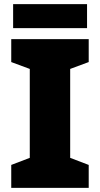

<svg xmlns="http://www.w3.org/2000/svg" viewBox="-20 -902 480 922"><path d="M406 0H34V-110L123 -144V-571L34 -604V-714H406V-604L317 -571V-144L406 -110ZM398 -882V-767H43V-882Z"/></svg>

Font: Noto Sans Khmer Black
Style: Regular
Weight: 900
Version: Version 2.003